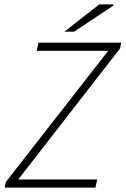

<svg xmlns="http://www.w3.org/2000/svg" viewBox="-20 -853 571 873"><path d="M1 0 7 -26 472 -622H147L155 -659H531L526 -633L63 -37H422L414 0ZM273 -709 431 -833H493L496 -828L317 -709Z"/></svg>

Font: Source Sans 3 Light
Style: Italic
Weight: 300
Italic angle: -11°
Designer: Paul D. Hunt
Foundry: Adobe
Version: Version 3.046;hotconv 1.0.118;makeotfexe 2.5.65603